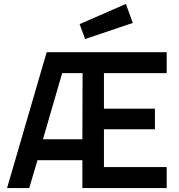

<svg xmlns="http://www.w3.org/2000/svg" viewBox="-20 -959 914 979"><path d="M400 0V-142H171L129 0H16L218 -693H830V-586H510V-405H770V-300H510V-107H830V0ZM297 -586 199 -249H400L401 -586ZM386 -836 622 -939 657 -842 414 -760Z"/></svg>

Font: TitilliumWebSemiBold
Style: Bold
Weight: 600
Version: Version 1.001;PS 57.000;hotconv 1.0.70;makeotf.lib2.5.55311